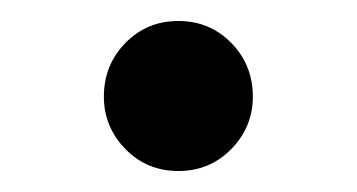

<svg xmlns="http://www.w3.org/2000/svg" viewBox="-20 -508 340 183"><path d="M150 -345Q120 -345 99.5 -366Q79 -387 79 -416Q79 -446 99.5 -467Q120 -488 150 -488Q180 -488 200.5 -467Q221 -446 221 -416Q221 -387 200.5 -366Q180 -345 150 -345Z"/></svg>

Font: Source Serif Pro
Style: Regular
Weight: 400
Designer: Frank Grießhammer
Foundry: Adobe Systems Incorporated
Version: Version 3.001;hotconv 1.0.111;makeotfexe 2.5.65597